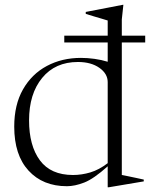

<svg xmlns="http://www.w3.org/2000/svg" viewBox="-20 -762 622 796"><path d="M246.5 -586V-614H426.5V-677Q420.5 -679 404.2 -683.8Q388 -688.5 369 -694.2Q350 -700 335.5 -704.5V-712.5L488.5 -742H491.5L485 -681.5V-614H582V-586H485V-36.5Q491 -35.5 509 -31.8Q527 -28 546.2 -24Q565.5 -20 576 -17.5V-10L430.5 14.5H426.5V-72.5Q368.5 -20.5 329.2 -5.2Q290 10 257.5 10Q157.5 10 98.2 -54.8Q39 -119.5 39 -237Q39 -327.5 75.2 -391.2Q111.5 -455 174.2 -488.5Q237 -522 315.5 -522Q343 -522 371.8 -518Q400.5 -514 426.5 -506V-586ZM426.5 -421.5Q426.5 -456.5 392 -480.8Q357.5 -505 303 -505Q209 -505 154.8 -439Q100.5 -373 100.5 -263Q100.5 -158 145.5 -97.2Q190.5 -36.5 282.5 -36.5Q318.5 -36.5 354.5 -47.2Q390.5 -58 426.5 -85.5Z"/></svg>

Font: Newsreader Display Light
Style: Regular
Weight: 300
Designer: Hugues Gentile
Foundry: Production Type
Version: Version 1.001